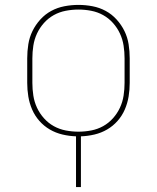

<svg xmlns="http://www.w3.org/2000/svg" viewBox="-20 -548 640 783"><path d="M290 215V8Q262 7 234.5 0.5Q207 -6 183 -20Q159 -34 140.5 -55Q122 -76 111 -101.5Q100 -127 95.5 -154.5Q91 -182 91 -210V-310Q91 -339 95.5 -367.5Q100 -396 112.5 -421.5Q125 -447 144.5 -468.5Q164 -490 189 -503.5Q214 -517 242.5 -522.5Q271 -528 300 -528Q329 -528 357.5 -522.5Q386 -517 411 -503.5Q436 -490 455.5 -468.5Q475 -447 487.5 -421.5Q500 -396 504.5 -367.5Q509 -339 509 -310V-210Q509 -182 504.5 -154.5Q500 -127 489 -101.5Q478 -76 459.5 -55Q441 -34 417 -20Q393 -6 365.5 0.5Q338 7 310 8V215ZM300 -11Q326 -11 352 -16Q378 -21 400.5 -33.5Q423 -46 440.5 -65.5Q458 -85 469 -108.5Q480 -132 484 -158Q488 -184 488 -210V-310Q488 -336 484 -362Q480 -388 469 -411.5Q458 -435 440.5 -454.5Q423 -474 400.5 -486.5Q378 -499 352 -504Q326 -509 300 -509Q274 -509 248 -504Q222 -499 199.5 -486.5Q177 -474 159.5 -454.5Q142 -435 131 -411.5Q120 -388 116 -362Q112 -336 112 -310V-210Q112 -184 116 -158Q120 -132 131 -108.5Q142 -85 159.5 -65.5Q177 -46 199.5 -33.5Q222 -21 248 -16Q274 -11 300 -11Z"/></svg>

Font: Iosevka SS04 Thin Extended
Style: Regular
Weight: 100
Width: 7
Monospace: yes
Designer: Belleve Invis
Foundry: Belleve Invis
Version: Version 19.0.0; ttfautohint (v1.8.4)